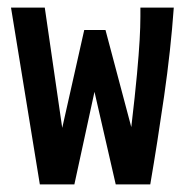

<svg xmlns="http://www.w3.org/2000/svg" viewBox="-20 -485 490 506"><path d="M85 1 9 -465H98L144 -148L202 -406H258L326 -150Q336 -235 341 -289.5Q346 -344 348 -379.5Q350 -415 350 -441V-465H438Q430 -353 412.5 -231.5Q395 -110 376 1H285L229 -243L176 1Z"/></svg>

Font: Inconsolata SemiCondensed Bold
Style: Regular
Weight: 700
Width: 4
Monospace: yes
Designer: Raph Levien, Cyreal, Brenton Simpson
Foundry: Raph Levien, Cyreal, Google
Version: Version 3.001; ttfautohint (v1.8.2.53-6de2)